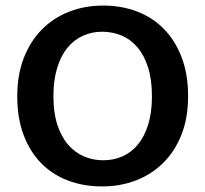

<svg xmlns="http://www.w3.org/2000/svg" viewBox="-20 -660 738 690"><path d="M351 -640Q417 -640 473 -618.5Q529 -597 569.5 -555.5Q610 -514 633 -453.5Q656 -393 656 -314Q656 -237 632.5 -177Q609 -117 567.5 -75.5Q526 -34 469.5 -12Q413 10 347 10Q281 10 225 -11Q169 -32 128.5 -73Q88 -114 65 -174.5Q42 -235 42 -314Q42 -391 65.5 -451.5Q89 -512 130.5 -554Q172 -596 228.5 -618Q285 -640 351 -640ZM172 -314Q172 -255 186 -212Q200 -169 224.5 -140.5Q249 -112 281.5 -98Q314 -84 351 -84Q388 -84 420 -98Q452 -112 475.5 -140.5Q499 -169 512.5 -212Q526 -255 526 -314Q526 -374 512 -418Q498 -462 473.5 -490.5Q449 -519 416.5 -532.5Q384 -546 347 -546Q310 -546 278 -531.5Q246 -517 222.5 -488.5Q199 -460 185.5 -416Q172 -372 172 -314Z"/></svg>

Font: Mukta Mahee SemiBold
Style: Regular
Weight: 600
Designer: Shuchita Grover, Noopur Datye, Girish Dalvi, Yashodeep Gholap
Foundry: Ek Type
Version: Version 2.538;PS 1.000;hotconv 16.6.51;makeotf.lib2.5.65220;